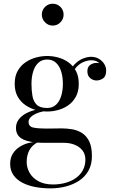

<svg xmlns="http://www.w3.org/2000/svg" viewBox="-20 -778 636 1058"><path d="M258 260Q213 260 172.8 252.2Q132.5 244.5 101.8 228Q71 211.5 53.5 186Q36 160.5 36 125Q36 91 51.2 67.8Q66.5 44.5 89.2 30.5Q112 16.5 135.5 10.5Q159 4.5 176 4.5H190.5Q157 21.5 142 49.5Q127 77.5 127 114.5Q127 146 143.2 174.5Q159.5 203 192 220.8Q224.5 238.5 272 238.5Q309.5 238.5 342 229.2Q374.5 220 398.8 202.5Q423 185 436.8 159.5Q450.5 134 450.5 101.5Q450.5 72 434.8 51.5Q419 31 392.2 20Q365.5 9 333 9Q322.5 9 298.8 9Q275 9 251.2 9Q227.5 9 216.5 9Q149 9 108.5 -9.5Q68 -28 68 -73Q68 -99.5 83.2 -119.8Q98.5 -140 124.5 -153.8Q150.5 -167.5 183.2 -174.5Q216 -181.5 251.5 -181.5L250.5 -167.5Q234.5 -167.5 215 -163.5Q195.5 -159.5 177.8 -151.5Q160 -143.5 148.8 -132Q137.5 -120.5 137.5 -106Q137.5 -80 164.8 -74.8Q192 -69.5 233 -69.5Q250.5 -69.5 265 -69.8Q279.5 -70 293.2 -70.2Q307 -70.5 321 -70.5Q349 -70.5 378.2 -65.5Q407.5 -60.5 432 -45Q456.5 -29.5 471.5 0.8Q486.5 31 486.5 82Q486.5 129 467.2 163Q448 197 415.2 218.2Q382.5 239.5 341.8 249.8Q301 260 258 260ZM240 -163.5Q209.5 -163.5 178 -172Q146.5 -180.5 120 -198.8Q93.5 -217 77.2 -246Q61 -275 61 -316.5Q61 -358 77.2 -387Q93.5 -416 120 -434.2Q146.5 -452.5 178 -461Q209.5 -469.5 240 -469.5Q270.5 -469.5 301.2 -461Q332 -452.5 357.5 -434.2Q383 -416 398.5 -387Q414 -358 414 -316.5Q414 -275 398.5 -246Q383 -217 357.5 -198.8Q332 -180.5 301.2 -172Q270.5 -163.5 240 -163.5ZM240 -183Q269.5 -183 288.8 -201Q308 -219 317.2 -249.2Q326.5 -279.5 326.5 -316.5Q326.5 -353.5 317.2 -383.8Q308 -414 288.8 -432Q269.5 -450 240 -450Q210.5 -450 191.2 -432Q172 -414 162.8 -383.8Q153.5 -353.5 153.5 -316.5Q153.5 -279.5 158.8 -249.2Q164 -219 182.2 -201Q200.5 -183 240 -183ZM512 -334.5Q493 -334.5 477.2 -347.5Q461.5 -360.5 461.5 -385Q461.5 -410 477.8 -420.8Q494 -431.5 512 -431.5Q530.5 -431.5 547.2 -420.8Q564 -410 564 -389.5H545Q545 -410 529 -428Q513 -446 483 -446Q465 -446 442 -437.2Q419 -428.5 399 -405.8Q379 -383 369 -341L355 -351Q365 -395 387.5 -419.8Q410 -444.5 435.8 -454.8Q461.5 -465 481.5 -465Q506 -465 524.8 -454Q543.5 -443 554.2 -425.8Q565 -408.5 565 -389.5Q565 -357.5 547.8 -346Q530.5 -334.5 512 -334.5ZM270.5 -637Q246 -637 228.2 -655Q210.5 -673 210.5 -697.5Q210.5 -722.5 228.2 -740Q246 -757.5 270.5 -757.5Q295.5 -757.5 313 -740Q330.5 -722.5 330.5 -697.5Q330.5 -673 313 -655Q295.5 -637 270.5 -637Z"/></svg>

Font: Bodoni Moda SC
Style: Regular
Weight: 400
Designer: Owen Earl
Foundry: indestructible type
Version: Version 2.005